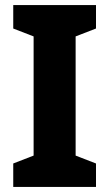

<svg xmlns="http://www.w3.org/2000/svg" viewBox="-20 -734 430 754"><path d="M357 0V-92L277 -123V-591L357 -622V-714H32V-622L112 -591V-123L32 -92V0Z"/></svg>

Font: Noto Sans Lao SemiCondensed ExtraBold
Style: Regular
Weight: 800
Width: 4
Designer: Monotype Design Team
Foundry: Monotype Imaging Inc.
Version: Version 2.003